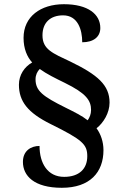

<svg xmlns="http://www.w3.org/2000/svg" viewBox="-20 -780 584 913"><path d="M274 113C408 113 472 39 472 -66C472 -106 459 -143 439 -170C472 -196 501 -243 501 -292C501 -375 445 -424 315 -487C230 -527 182 -545 182 -612C182 -673 220 -707 280 -707C350 -707 371 -639 371 -579C425 -579 457 -605 457 -647C457 -712 399 -760 284 -760C173 -760 92 -701 92 -600C92 -548 109 -509 133 -483C96 -462 70 -424 70 -377C70 -298 112 -244 221 -190C373 -115 395 -93 395 -37C395 23 356 61 285 61C206 61 168 -4 168 -86C127 -86 89 -63 89 -10C89 56 142 113 274 113ZM397 -208C369 -230 334 -247 292 -268C183 -322 149 -348 149 -403C149 -423 157 -440 169 -452C202 -428 243 -408 288 -386C390 -336 413 -302 413 -257C413 -237 406 -221 397 -208Z"/></svg>

Font: Noto Serif Tamil SemiBold
Style: Regular
Weight: 600
Designer: Indian Type Foundry, Tom Grace, and the Monotype Design Team
Foundry: Monotype Imaging Inc.
Version: Version 2.004